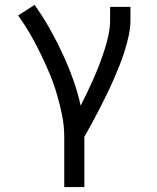

<svg xmlns="http://www.w3.org/2000/svg" viewBox="-20 -558 640 783"><path d="M242 205V0Q242 -45 233 -89Q224 -133 211.5 -175.5Q199 -218 181.5 -259.5Q164 -301 144.5 -341Q125 -381 102.5 -420Q80 -459 54 -495L121 -538Q154 -492 182 -442.5Q210 -393 234 -341.5Q258 -290 277.5 -236Q297 -182 309 -127Q323 -155 336.5 -183Q350 -211 362.5 -239.5Q375 -268 386 -297Q397 -326 406.5 -355.5Q416 -385 422.5 -415.5Q429 -446 429 -477V-530H512V-477Q512 -445 505 -413Q498 -381 488.5 -350.5Q479 -320 467 -290Q455 -260 442 -230.5Q429 -201 414.5 -171.5Q400 -142 385.5 -113.5Q371 -85 355.5 -56.5Q340 -28 324 0V205Z"/></svg>

Font: Iosevka Mono
Style: Regular
Weight: 400
Designer: Belleve Invis
Foundry: Belleve Invis
Version: Version 11.1.1